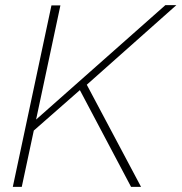

<svg xmlns="http://www.w3.org/2000/svg" viewBox="-20 -730 709 750"><path d="M181 -709H216L121 -263L626 -710H669L319 -399L531 0H492L292 -378L112 -220L65 0H30Z"/></svg>

Font: Raleway ExtraLight
Style: Italic
Weight: 200
Italic angle: -12°
Designer: Matt McInerney, Pablo Impallari, Rodrigo Fuenzalida
Foundry: Matt McInerney, Pablo Impallari, Rodrigo Fuenzalida
Version: Version 4.026